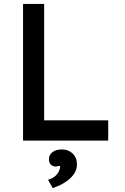

<svg xmlns="http://www.w3.org/2000/svg" viewBox="-20 -720 639 983"><path d="M98 0V-700H206V-104H534V0ZM226 201Q258 191 273 170.5Q288 150 288 132Q288 129 283 129.5Q278 130 270.5 132Q263 134 254 131Q228 122 231 89Q233 70 250.5 57.5Q268 45 296 45Q330 45 352 66Q374 87 374 122Q374 160 340.5 192Q307 224 250 243Z"/></svg>

Font: Easer Grotesk
Style: Regular
Weight: 400
Designer: Boardeaser, Bonnie Shaver-Troup, Thomas Jockin
Foundry: Lexend
Version: Version 1.008;Glyphs 3.1.2 (3151)